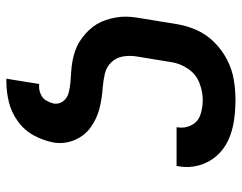

<svg xmlns="http://www.w3.org/2000/svg" viewBox="-100 -470 775 616"><g transform="rotate(90 288.0 -162.5)"><path d="M233 205H242Q275 205 308 197Q341 189 370 168Q399 147 415.5 116Q432 85 438 52Q443 17 429.5 -14.5Q416 -46 389 -65.5Q362 -85 329 -93.5Q296 -102 261 -104Q238 -106 216.5 -111Q195 -116 180 -132Q165 -148 161.5 -170Q158 -192 162 -215L180 -325Q184 -352 201 -377.5Q218 -403 246 -414Q274 -425 301 -425Q326 -425 348.5 -417.5Q371 -410 382 -389Q393 -368 389 -344V-341H513Q513 -344 514 -347Q520 -381 511 -413Q502 -445 481 -469Q460 -493 431 -506.5Q402 -520 368.5 -525Q335 -530 301 -530Q269 -530 236 -524.5Q203 -519 172 -503Q141 -487 116 -462Q91 -437 77 -405.5Q63 -374 58 -342L40 -232Q37 -215 35 -197.5Q33 -180 34.5 -163Q36 -146 40 -130Q44 -114 50.5 -99.5Q57 -85 67 -72Q77 -59 89 -48.5Q101 -38 114.5 -29.5Q128 -21 144 -15.5Q160 -10 176.5 -7Q193 -4 210 -3Q227 -2 244 -0.5Q261 1 277.5 5Q294 9 304.5 22Q315 35 313 52Q310 65 303.5 76.5Q297 88 284.5 94Q272 100 260 100H250Z"/></g></svg>

Font: Iosevka Sparkle Oblique
Style: Bold
Weight: 700
Italic angle: -9°
Designer: Belleve Invis
Foundry: Belleve Invis
Version: Version 4.5.0; ttfautohint (v1.8.3)